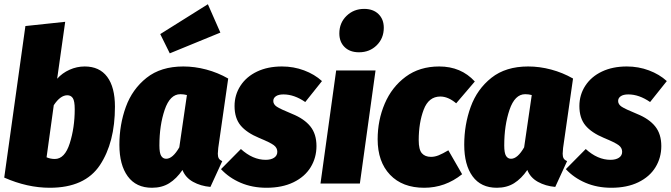

<svg xmlns="http://www.w3.org/2000/svg" viewBox="-20 -867 3170 907"><path d="M523 -363Q523 -194 452 -87Q381 20 215 20Q109 20 0 -28L100 -744L288 -764L250 -495Q274 -522 308.5 -537.5Q343 -553 380 -553Q450 -553 486.5 -504Q523 -455 523 -363ZM234 -370 200 -124Q218 -116 239 -116Q286 -116 309.5 -190Q333 -264 333 -351Q333 -390 324 -403.5Q315 -417 298 -417Q265 -417 234 -370Z M1058 -496 1011 -168Q1009 -148 1009 -141Q1009 -127 1013.5 -119Q1018 -111 1030 -106L974 16Q928 12 892 -8Q856 -28 842 -64Q814 -23 779.5 -1.5Q745 20 698 20Q623 20 583.5 -34Q544 -88 544 -183Q544 -278 574.5 -362Q605 -446 672.5 -499.5Q740 -553 846 -553Q900 -553 954.5 -538.5Q1009 -524 1058 -496ZM733 -180Q733 -144 741.5 -130.5Q750 -117 765 -117Q796 -117 827 -171L863 -418Q848 -422 832 -422Q783 -422 758 -348.5Q733 -275 733 -180ZM962 -847 1021 -713 782 -615 737 -706Z M1501 -484 1422 -385Q1370 -421 1319 -421Q1296 -421 1283.5 -412.5Q1271 -404 1271 -390Q1271 -374 1287.5 -363Q1304 -352 1360 -329Q1417 -306 1446 -270Q1475 -234 1475 -177Q1475 -122 1447.5 -77Q1420 -32 1366.5 -6Q1313 20 1239 20Q1172 20 1117 -3.5Q1062 -27 1024 -68L1118 -163Q1174 -112 1235 -112Q1260 -112 1275 -122Q1290 -132 1290 -150Q1290 -169 1273 -181.5Q1256 -194 1205 -215Q1145 -240 1116.5 -274.5Q1088 -309 1088 -366Q1088 -419 1116 -462Q1144 -505 1194.5 -529Q1245 -553 1312 -553Q1367 -553 1416.5 -534.5Q1466 -516 1501 -484Z M1754 -534 1680 0H1494L1568 -534ZM1583 -709Q1583 -759 1617 -792Q1651 -825 1700 -825Q1743 -825 1768 -800.5Q1793 -776 1793 -736Q1793 -686 1759.5 -653Q1726 -620 1676 -620Q1633 -620 1608 -644.5Q1583 -669 1583 -709Z M2223 -482 2135 -379Q2097 -411 2060 -411Q2005 -411 1981.5 -349Q1958 -287 1958 -205Q1958 -160 1973 -143Q1988 -126 2016 -126Q2034 -126 2052.5 -133.5Q2071 -141 2098 -157L2163 -44Q2083 20 1984 20Q1881 20 1822.5 -41.5Q1764 -103 1764 -209Q1764 -299 1797.5 -377.5Q1831 -456 1896.5 -504.5Q1962 -553 2055 -553Q2158 -553 2223 -482Z M2687 -496 2640 -168Q2638 -148 2638 -141Q2638 -127 2642.5 -119Q2647 -111 2659 -106L2603 16Q2557 12 2521 -8Q2485 -28 2471 -64Q2443 -23 2408.5 -1.5Q2374 20 2327 20Q2252 20 2212.5 -34Q2173 -88 2173 -183Q2173 -278 2203.5 -362Q2234 -446 2301.5 -499.5Q2369 -553 2475 -553Q2529 -553 2583.5 -538.5Q2638 -524 2687 -496ZM2362 -180Q2362 -144 2370.5 -130.5Q2379 -117 2394 -117Q2425 -117 2456 -171L2492 -418Q2477 -422 2461 -422Q2412 -422 2387 -348.5Q2362 -275 2362 -180Z M3130 -484 3051 -385Q2999 -421 2948 -421Q2925 -421 2912.5 -412.5Q2900 -404 2900 -390Q2900 -374 2916.5 -363Q2933 -352 2989 -329Q3046 -306 3075 -270Q3104 -234 3104 -177Q3104 -122 3076.5 -77Q3049 -32 2995.5 -6Q2942 20 2868 20Q2801 20 2746 -3.5Q2691 -27 2653 -68L2747 -163Q2803 -112 2864 -112Q2889 -112 2904 -122Q2919 -132 2919 -150Q2919 -169 2902 -181.5Q2885 -194 2834 -215Q2774 -240 2745.5 -274.5Q2717 -309 2717 -366Q2717 -419 2745 -462Q2773 -505 2823.5 -529Q2874 -553 2941 -553Q2996 -553 3045.5 -534.5Q3095 -516 3130 -484Z"/></svg>

Font: Fira Sans Condensed Black
Style: Italic
Weight: 900
Width: 3
Italic angle: -8°
Designer: Carrois Corporate & Edenspiekermann AG
Foundry: Carrois Corporate GbR & Edenspiekermann AG
Version: Version 4.203